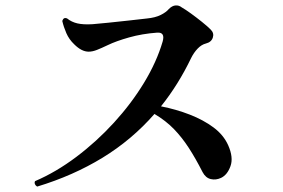

<svg xmlns="http://www.w3.org/2000/svg" viewBox="-20 -698 1040 706"><path d="M117 -12Q111 -15 108.5 -21Q106 -27 109 -32Q186 -65 260.5 -121Q335 -177 399 -247Q463 -317 509.5 -393.5Q556 -470 578 -545Q588 -580 558 -578Q503 -574 455 -560.5Q407 -547 376 -532Q353 -521 336.5 -514.5Q320 -508 306 -508Q280 -508 253 -535Q234 -553 224 -576Q214 -599 209 -621Q214 -636 227 -630Q243 -617 264.5 -612Q286 -607 320 -609Q342 -611 378.5 -614.5Q415 -618 453.5 -622.5Q492 -627 520 -630Q551 -633 571 -643Q591 -653 601 -665Q613 -677 625.5 -678Q638 -679 648 -671Q662 -663 682 -648.5Q702 -634 722 -618Q742 -602 755 -589Q768 -576 762.5 -559.5Q757 -543 737 -538Q721 -534 707 -519.5Q693 -505 683 -485Q636 -387 572 -307Q628 -296 678 -276.5Q728 -257 765 -229.5Q802 -202 819 -164Q839 -119 827.5 -87Q816 -55 793 -44Q774 -35 755 -39.5Q736 -44 725 -65Q699 -116 674 -154.5Q649 -193 619.5 -223.5Q590 -254 548 -279Q465 -184 357 -118Q249 -52 117 -12Z"/></svg>

Font: Zen Old Mincho Black
Style: Regular
Weight: 900
Designer: Yoshimichi Ohira
Foundry: Positype
Version: Version 1.001